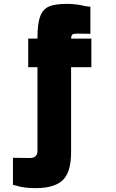

<svg xmlns="http://www.w3.org/2000/svg" viewBox="-20 -747 600 994"><path d="M453 -547V-399H348V42Q348 144 305 185.5Q262 227 164 227Q103 227 64 214L47 210V70L137 71Q155 71 164.5 61Q174 51 174 37V-399H126V-547H174V-551Q174 -626 188.5 -663.5Q203 -701 235 -714Q267 -727 328 -727Q374 -727 423 -715L448 -712V-572L382 -573Q361 -573 355 -568.5Q349 -564 348 -547Z"/></svg>

Font: Cairo Black
Style: Regular
Weight: 900
Designer: Mohamed Gaber, the designers of Titillium
Foundry: Kief Type Foundry
Version: Version 2.009; ttfautohint (v1.5.33-1714) -l 8 -r 50 -G 200 